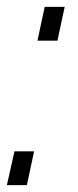

<svg xmlns="http://www.w3.org/2000/svg" viewBox="-21 -538 226 558"><path d="M87.9 -419.9 108.9 -518.1H167L146 -419.9ZM-1 0 21 -98.1H78.1L57.1 0Z"/></svg>

Font: Rawline
Style: Italic
Weight: 400
Italic angle: -12°
Designer: Matt McInerney, Pablo Impallari, Rodrigo Fuenzalida
Foundry: Matt McInerney, Pablo Impallari, Rodrigo Fuenzalida
Version: Version 4.020;PS 004.020;hotconv 1.0.88;makeotf.lib2.5.64775